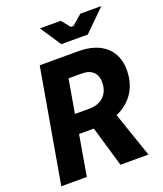

<svg xmlns="http://www.w3.org/2000/svg" viewBox="-161 -1005 945 1110"><g transform="rotate(-20 311.5 -450.0)"><path d="M22 0H179L222 -249H313L386 0H558L463 -277C550 -315 608 -390 608 -503C608 -620 531 -700 382 -700H144ZM303 -772H466L596 -900H467L405 -847H389L346 -900H218ZM239 -366 275 -572H358C418 -572 450 -538 450 -486C450 -411 402 -365 326 -366Z"/></g></svg>

Font: Fixel Text 20240404
Style: Bold Italic
Weight: 700
Width: 4
Italic angle: -10°
Designer: AlfaBravo + MacPaw
Foundry: Kyrylo Tkachov, Marchela Mozhyna, Serhii Makarenko, Maria Weinstein, Zakhar Kryvoshyya
Version: Version 1.211;Glyphs 3.2 (3225)